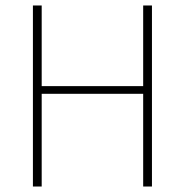

<svg xmlns="http://www.w3.org/2000/svg" viewBox="-20 -680 674 700"><path d="M100 0V-660H132V-366H502V-660H534V0H502V-338H132V0Z"/></svg>

Font: Assistant ExtraLight
Style: Regular
Weight: 200
Designer: Hebrew By Ben Nathan, Latin by Paul Hunt
Version: Version 3.000